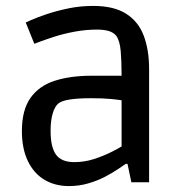

<svg xmlns="http://www.w3.org/2000/svg" viewBox="-20 -616 617 649"><path d="M213 13Q166 13 130 -8.5Q94 -30 74 -72Q54 -114 54 -173Q54 -244 83 -285Q112 -326 165 -343Q218 -360 289 -360H391Q391 -409 388 -443.5Q385 -478 373 -495Q363 -507 346.5 -511.5Q330 -516 309 -516Q270 -516 232.5 -509Q195 -502 164 -492Q133 -482 114.5 -475Q96 -468 96 -468L67 -540Q67 -540 86 -548.5Q105 -557 137.5 -568Q170 -579 210.5 -587.5Q251 -596 295 -596Q365 -596 406.5 -569.5Q448 -543 466 -495Q484 -447 484 -383V0H424L411 -62H405Q396 -56 377.5 -43.5Q359 -31 334 -18Q309 -5 278 4Q247 13 213 13ZM231 -68Q266 -68 298 -78.5Q330 -89 355 -101.5Q380 -114 391 -121V-277Q380 -279 354 -281.5Q328 -284 287 -284Q198 -284 177 -266Q165 -256 158 -232Q151 -208 151 -174Q151 -118 169.5 -93Q188 -68 231 -68Z"/></svg>

Font: Ruda Medium
Style: Regular
Weight: 500
Version: Version 2.001